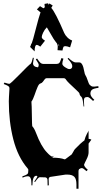

<svg xmlns="http://www.w3.org/2000/svg" viewBox="-20 -1153 626 1181"><path d="M334 -844.2 335 -863.3V-872.1L332 -878.9L333 -879.9Q332 -884.8 322 -896.5Q312 -908.2 293.5 -941.4Q274.9 -974.6 268.1 -984.9Q253.9 -970.7 245.4 -952.6Q236.8 -934.6 236.8 -924.8Q236.8 -915 256.8 -902.8L228 -866.2Q212.4 -877 207 -877Q192.9 -877 192.9 -836.9L165 -864.3L171.9 -879.9L169.9 -881.8L174.8 -885.3Q181.2 -899.9 200.4 -975.6Q219.7 -1051.3 230 -1079.1L229 -1077.1Q229 -1078.1 207 -1095.2L226.1 -1115.2Q246.1 -1102.1 248 -1102.1L255.9 -1108.9Q253.9 -1117.7 253.9 -1128.9L275.9 -1132.8Q277.3 -1126 278.8 -1124L284.2 -1131.8L304.2 -1119.1Q295.9 -1106.4 295.9 -1106V-1104Q321.8 -1074.7 375 -950.2Q381.3 -936 394.5 -922.9Q407.7 -909.7 423.8 -903.8L411.1 -861.8Q391.6 -869.1 382.3 -869.1Q373 -869.1 370.1 -864Q367.2 -858.9 364.3 -842.3ZM341.8 -880.9 338.9 -877 344.2 -868.2ZM203.1 -71.8Q180.2 -71.8 179.2 -13.2H173.3V-24.9Q173.3 -68.8 151.9 -68.8Q136.2 -68.8 119.1 -60.1L117.2 -67.9Q140.6 -76.2 147 -81.1Q153.3 -85.9 153.3 -92.8L154.3 -108.9Q154.3 -110.8 152.6 -113.3Q150.9 -115.7 149.9 -117.2Q89.8 -187 62 -295.4Q34.2 -403.8 34.2 -529.8L35.2 -558.1L38.1 -606.9Q38.1 -613.8 36.6 -617.2Q33.2 -625.5 2.9 -636.2L7.3 -645Q30.8 -637.2 37.4 -637.2Q43.9 -637.2 101.3 -695.8Q158.7 -754.4 162.4 -756.1Q166 -757.8 168.5 -760.3Q175.8 -767.6 182.1 -797.9L188 -796.9Q183.1 -770 183.1 -764.2Q183.1 -741.7 213.9 -738.8Q218.3 -746.6 218.3 -754.2Q218.3 -761.7 200.2 -788.1L208 -793Q222.2 -772 229.5 -765.9Q236.8 -759.8 246.1 -759.8H328.1Q338.9 -759.8 344.7 -765.9Q350.6 -772 357.9 -795.9L370.1 -792Q363.3 -772 363.3 -761.2Q363.3 -750.5 380.4 -739.3Q397.5 -728 406.5 -728Q415.5 -728 419.9 -732.9Q424.3 -737.8 424.3 -744.1V-748Q424.3 -762.7 396 -792L400.9 -796.9Q430.2 -769 445.3 -769H468.3Q488.8 -769 498 -714.8Q501.5 -694.8 506.3 -688.7Q511.2 -682.6 519 -659.4Q526.9 -636.2 530.3 -632.8Q541 -622.1 546.6 -621.1Q552.2 -620.1 559.1 -620.1Q565.9 -620.1 585 -623L585.9 -612.8Q555.2 -608.9 545.7 -600.8Q536.1 -592.8 536.1 -576.7Q536.1 -560.5 560.1 -539.1L552.2 -532.2Q527.8 -556.2 519 -556.2Q510.3 -556.2 508.3 -555.2H507.3Q500 -552.7 498 -546.9Q496.1 -541 496.1 -531.2Q496.1 -521.5 498 -498H494.1Q489.3 -550.3 480.5 -557.6Q470.2 -565.4 468.3 -579.1Q468.3 -582 451.2 -597.7Q393.6 -650.4 387.5 -661.1Q381.3 -671.9 373 -671.9H266.1Q259.8 -671.9 254.6 -664.8Q249.5 -657.7 243.4 -649.7Q237.3 -641.6 228.3 -639.4Q219.2 -637.2 210.7 -616.9Q202.1 -596.7 192.6 -568.8Q183.1 -541 173.3 -527.8Q175.3 -505.4 176 -444.3Q176.8 -383.3 178.2 -377Q190.9 -363.3 200.7 -337.4Q233.4 -251 269.5 -214.8Q273.4 -210.9 275.4 -208.7Q277.3 -206.5 280.5 -203.6Q283.7 -200.7 285.2 -199.5Q286.6 -198.2 289.1 -196.3Q296.9 -189.9 300.3 -189.9Q303.7 -189.9 305.7 -190.7Q307.6 -191.4 309.1 -192.1Q310.5 -192.9 313 -194.8Q315.4 -196.8 316.9 -198.2Q318.4 -199.7 321.8 -203.1L301.3 -183.1Q351.1 -183.1 377 -172.9Q381.3 -172.9 384.3 -175.8L420.9 -203.1Q423.8 -206.1 430.2 -218.5Q436.5 -231 440.9 -235.8Q477.1 -273.9 499 -289.1Q504.9 -311.5 515.1 -330.8Q525.4 -350.1 525.9 -350.1Q524.9 -348.1 524.9 -344.2V-298.8H526.9Q533.7 -298.8 542 -293.9L524.9 -270V-215.8Q524.9 -197.8 512.5 -173.3Q500 -148.9 497.1 -140.1Q497.1 -127.9 520 -108.9L512.2 -100.1Q491.7 -119.1 483.6 -119.1Q475.6 -119.1 469.2 -113.8H468.3Q465.8 -113.8 462.9 -103V7.8H450.2V-19Q450.2 -51.8 437.3 -65.4Q424.3 -79.1 394 -79.1H383.3L289.1 -64.9Q288.1 -64.5 286.4 -63.5Q284.7 -62.5 284.2 -62.3Q283.7 -62 282.5 -61Q281.2 -60.1 281 -59.3Q280.8 -58.6 280.3 -57.6Q279.3 -54.7 279.3 -50.8L280.3 -13.2L272.9 -12.2L272 -47.9Q272 -53.2 267.8 -57.6Q263.7 -62 258.3 -62L224.1 -63Q216.3 -63 195.3 -33.2L190.9 -36.1Q210 -63 210 -68.8Q207 -71.8 203.1 -71.8Z"/></svg>

Font: Eater Caps
Style: Regular
Weight: 400
Version: Version 001.002